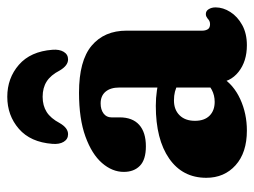

<svg xmlns="http://www.w3.org/2000/svg" viewBox="-106 -586 701 530"><g transform="rotate(-90 245.0 -320.5)"><path d="M282.9 -72.6V-86.2L268.9 -88V-342.1Q268.9 -366.5 257.4 -380.1Q245.9 -393.7 225.1 -393.7Q208.1 -393.7 197.3 -385.7Q186.5 -377.6 186.5 -364V-341.1Q186.5 -305.8 165.9 -287.3Q145.3 -268.8 106.5 -268.8Q69.9 -268.8 53 -285.2Q36 -301.6 36 -329.8Q36 -361.7 60.5 -389.9Q85 -418.1 133.7 -435.7Q182.4 -453.4 254.6 -453.4Q342.9 -453.4 384.4 -418.5Q425.9 -383.6 425.9 -322V-112.7Q425.9 -104.4 429.7 -98Q433.6 -91.7 443.6 -91.7Q448.9 -91.7 452.5 -93.5Q456.2 -95.4 459.3 -98.4Q461.7 -100.3 464.7 -101.8Q467.7 -103.3 471.6 -103.3Q480.4 -103.3 485.2 -95.3Q490.1 -87.4 490.1 -76.3Q490.1 -55.6 477.4 -35.7Q464.8 -15.8 441.4 -2.9Q418 10 385.6 10Q341.1 10 312 -13.1Q282.9 -36.3 282.9 -72.6ZM19.7 -102Q19.7 -167.6 72.8 -204.5Q125.9 -241.4 218.3 -241.4Q240.3 -241.4 260.6 -238.4Q281 -235.4 294.4 -229.7L279.3 -179.8Q268 -185.9 257.3 -188.6Q246.6 -191.3 233.2 -191.3Q207.5 -191.3 192.2 -175.7Q177 -160.2 177 -133.4Q177 -107.2 191.2 -93Q205.4 -78.9 229.3 -78.9Q247.4 -78.9 262.4 -86.8Q277.4 -94.8 286 -106.7L296.9 -59.2Q276.6 -26.6 236.8 -8.3Q196.9 10 150.1 10Q89.1 10 54.4 -21.2Q19.7 -52.4 19.7 -102ZM243.3 -553.8Q218.9 -553.8 201.4 -542.7Q184 -531.7 170.6 -506.5Q157.3 -483.6 140.1 -483.6Q126.4 -483.6 119.1 -495.6Q111.8 -507.6 113.4 -526.9Q118 -587.3 154.8 -619.3Q191.7 -651.4 243.3 -651.4Q294.9 -651.4 331.7 -619.3Q368.5 -587.3 373.1 -526.9Q374.7 -507.6 367.4 -495.6Q360.2 -483.6 346.5 -483.6Q329.5 -483.6 316 -506.5Q303 -531.7 285.5 -542.7Q268.1 -553.8 243.3 -553.8Z"/></g></svg>

Font: Fraunces 144pt S100 Black
Style: Regular
Weight: 900
Version: Version 1.000